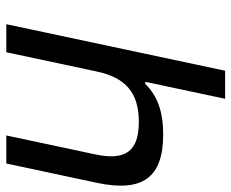

<svg xmlns="http://www.w3.org/2000/svg" viewBox="-84 -666 750 623"><g transform="rotate(90 291.5 -355.0)"><path d="M210 -710 59 0H150L212 -291C232 -388 282 -430 376 -430C470 -430 502 -388 482 -291L420 0H511L574 -295C605 -443 556 -509 417 -509C342 -509 291 -490 253 -451H246L301 -710Z"/></g></svg>

Font: LT Wave Text Italic
Style: Regular
Weight: 400
Designer: Daniel Lyons
Version: Version 2.5 (Glyphs App)